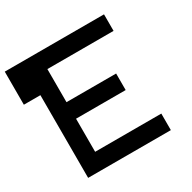

<svg xmlns="http://www.w3.org/2000/svg" viewBox="-170 -948 1117 1117"><g transform="rotate(-30 389.0 -389.0)"><path d="M666.7 -777.8V-666.7H222.2V-444.4H555.6V-333.3H222.2V-111.1H666.7V0H111.1V-555.6H0V-777.8Z"/></g></svg>

Font: Pixeloid Sans
Style: Regular
Weight: 400
Designer: GGBotNet
Foundry: GGBotNet
Version: 0.5